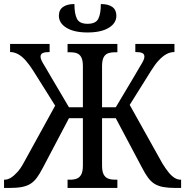

<svg xmlns="http://www.w3.org/2000/svg" viewBox="-26 -932 918 952"><path d="M408 -771Q342 -771 304 -794Q266 -817 266 -854Q266 -883 286.5 -897.5Q307 -912 343 -912Q343 -864 355.5 -839Q368 -814 408 -814Q449 -814 461.5 -839Q474 -864 474 -912Q511 -912 531 -897.5Q551 -883 551 -854Q551 -817 513 -794Q475 -771 408 -771ZM-6 0V-41H-4Q12 -41 27.5 -50.5Q43 -60 59.5 -78Q76 -96 90 -122L264 -438L262 -385L139 -581Q120 -611 101.5 -632Q83 -653 63.5 -663.5Q44 -674 24 -674V-714H220V-674Q197 -674 186 -669Q175 -664 175 -651Q175 -642 181 -630Q187 -618 198 -600.5Q209 -583 224 -556L316 -400H385V-604Q385 -633 377 -648Q369 -663 355 -668Q341 -673 322 -673H309V-714H556V-673H543Q525 -673 510.5 -668Q496 -663 488 -648Q480 -633 480 -603V-400H548L641 -556Q656 -583 667 -600.5Q678 -618 684 -630Q690 -642 690 -651Q690 -664 679.5 -669Q669 -674 645 -674V-714H839V-674Q818 -674 799 -663.5Q780 -653 761 -632.5Q742 -612 723 -581L601 -386L602 -439L779 -122Q795 -96 809.5 -78Q824 -60 839 -50.5Q854 -41 870 -41H872V0H847Q810 0 784.5 -4.5Q759 -9 741 -20Q723 -31 708.5 -50.5Q694 -70 678 -101L548 -346H480V-112Q480 -82 488 -67Q496 -52 510.5 -46.5Q525 -41 543 -41H556V0H309V-41H322Q341 -41 355 -46.5Q369 -52 377 -67Q385 -82 385 -112V-346H316L187 -101Q171 -70 156.5 -50.5Q142 -31 124 -20Q106 -9 81 -4.5Q56 0 19 0Z"/></svg>

Font: Noto Serif Condensed
Style: Regular
Weight: 400
Width: 3
Designer: Monotype Design Team
Foundry: Monotype Imaging Inc.
Version: Version 2.015